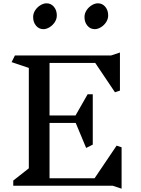

<svg xmlns="http://www.w3.org/2000/svg" viewBox="-20 -1121 854 1159"><path d="M180 -1018Q180 -1040 192.5 -1059Q205 -1078 224 -1089.5Q243 -1101 261 -1101Q288 -1101 305.5 -1080Q323 -1059 323 -1028Q323 -1006 310.5 -987Q298 -968 279 -956.5Q260 -945 242 -945Q215 -945 197.5 -966Q180 -987 180 -1018ZM490 -1018Q490 -1040 502.5 -1059Q515 -1078 534 -1089.5Q553 -1101 571 -1101Q598 -1101 615.5 -1080Q633 -1059 633 -1028Q633 -1006 620.5 -987Q608 -968 589 -956.5Q570 -945 552 -945Q525 -945 507.5 -966Q490 -987 490 -1018ZM660 0H60V-31L154 -105V-711L50 -746L70 -786H650L704 -804V-574L674 -564L555 -741H279V-424H436L509 -552H540V-248L500 -228L437 -379H279V-45H551L684 -242L714 -232V18Z"/></svg>

Font: Inknut Antiqua
Style: Regular
Weight: 400
Designer: Claus Eggers Sørensen
Foundry: Claus Eggers Sørensen
Version: Version 1.003; ttfautohint (v1.8.2) -l 8 -r 50 -G 200 -x 14 